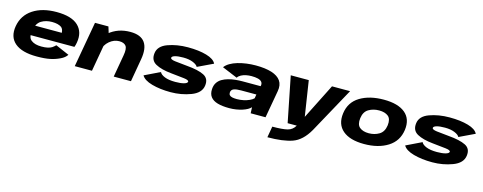

<svg xmlns="http://www.w3.org/2000/svg" viewBox="-30 -1382 6053 2404"><g transform="rotate(15 2996.5 -180.0)"><path d="M387.5 6.5 411.5 -129Q327 -129 281 -164.5Q233 -198 250 -292.5Q266.5 -388.5 325.5 -425Q385 -461 464 -461Q545 -461 587.5 -430.5Q614 -407.5 615.5 -361H242.5L220 -232H814Q824.5 -258.5 830 -293Q854.5 -432.5 767.5 -514.5Q681 -596 487.5 -596Q302 -596 182 -516.5Q62.5 -437.5 37 -293Q12.5 -148.5 104 -71Q195.5 6.5 387.5 6.5ZM411.5 -129 387.5 6.5Q494 6.5 559.5 -7.5Q624 -20.5 683.5 -49Q741.5 -76 767 -116.5L590.5 -193Q569 -172 547.5 -157.5Q525 -143.5 493.5 -136.5Q461 -129 411.5 -129Z M880.5 0H1103.5L1189.5 -490.5L1159 -589.5H985ZM1385.5 0H1609L1661 -299.5Q1686.5 -443.5 1633 -519Q1579.5 -594.5 1443.5 -594.5Q1283.5 -594.5 1170.2 -499.5Q1057 -404.5 1043.5 -330.5L1141 -272Q1154.5 -347.5 1213 -396.8Q1271.5 -446 1339 -446Q1401 -446 1426.8 -412.2Q1452.5 -378.5 1436 -288Z M2123 4.5Q2260 4.5 2383.8 -42Q2507.5 -88.5 2520.5 -187Q2533.5 -281 2458.2 -318.2Q2383 -355.5 2237 -367.5Q2143.5 -376 2080 -384Q2016.5 -392 2019.5 -415Q2021 -433.5 2059.8 -444.8Q2098.5 -456 2167 -456Q2241 -456 2292.2 -435Q2343.5 -414 2357.5 -386L2558 -481.5Q2531 -537.5 2431.2 -566.2Q2331.5 -595 2190.5 -595Q2048 -595 1931.2 -552.5Q1814.5 -510 1803 -416Q1790.5 -321 1865.5 -279.8Q1940.5 -238.5 2072 -226Q2171 -216 2238.2 -208.2Q2305.5 -200.5 2302 -178Q2299.5 -158.5 2257.2 -146.8Q2215 -135 2145.5 -135Q2060 -135 2008 -156.2Q1956 -177.5 1942.5 -208.5L1742 -111.5Q1773.5 -55 1879.2 -25.2Q1985 4.5 2123 4.5Z M2883 7.5Q2930 7.5 2973 0.5Q3016 -6.5 3052.2 -18.2Q3088.5 -30 3115.5 -45.2Q3142.5 -60.5 3157.5 -77.5L3161 0H3353.5L3416.5 -355Q3431.5 -437.5 3394.8 -490.5Q3358 -543.5 3275.2 -569.5Q3192.5 -595.5 3069 -595.5Q3009 -595.5 2949.5 -587.5Q2890 -579.5 2836.5 -563.8Q2783 -548 2741.8 -523.8Q2700.5 -499.5 2677 -467.5L2875.5 -385Q2890.5 -408.5 2918.8 -423.5Q2947 -438.5 2981.5 -445.5Q3016 -452.5 3052 -452.5Q3101 -452.5 3134.2 -444.2Q3167.5 -436 3183.2 -418.2Q3199 -400.5 3196 -372.5L3193.5 -360H2959Q2915.5 -360 2868 -355.2Q2820.5 -350.5 2776.2 -338.2Q2732 -326 2696.2 -304.8Q2660.5 -283.5 2639 -249.5Q2617.5 -215.5 2615 -168Q2611 -105.5 2640.8 -66.8Q2670.5 -28 2731.8 -10.2Q2793 7.5 2883 7.5ZM2947 -126.5Q2911 -126.5 2886.8 -132Q2862.5 -137.5 2851.2 -150.5Q2840 -163.5 2841.5 -185.5Q2842.5 -203.5 2852.2 -215.5Q2862 -227.5 2878.8 -233.8Q2895.5 -240 2918.5 -242.8Q2941.5 -245.5 2970.5 -245.5H3169L3160.5 -194.5Q3142 -175.5 3108 -160Q3074 -144.5 3032 -135.5Q2990 -126.5 2947 -126.5Z M3640 0H3968L4291.5 -589.5H4057L3827.5 -133.5H3826.5L3756 -589.5H3522.5ZM3440.5 235.5Q3641 235.5 3761.2 193.5Q3881.5 151.5 3968 0L3758.5 -0.5Q3724.5 59.5 3661.2 75.5Q3598 91.5 3465.5 91.5Z M4630 4.5Q4814 4.5 4936.8 -72.8Q5059.5 -150 5080 -298.5Q5099 -443 5006.2 -519.8Q4913.5 -596.5 4729.5 -596.5Q4544.5 -596.5 4421.5 -521.8Q4298.5 -447 4279 -298.5Q4260 -154 4352.8 -74.8Q4445.5 4.5 4630 4.5ZM4652 -141Q4577 -141 4534 -176Q4491 -211 4502 -297Q4513.5 -382 4572.5 -416.5Q4631.5 -451 4706.5 -451Q4782.5 -451 4825 -416.8Q4867.5 -382.5 4857 -297Q4845 -211.5 4786 -176.2Q4727 -141 4652 -141Z M5514.5 4.5Q5651.5 4.5 5775.2 -42Q5899 -88.5 5912 -187Q5925 -281 5849.8 -318.2Q5774.5 -355.5 5628.5 -367.5Q5535 -376 5471.5 -384Q5408 -392 5411 -415Q5412.5 -433.5 5451.2 -444.8Q5490 -456 5558.5 -456Q5632.5 -456 5683.8 -435Q5735 -414 5749 -386L5949.5 -481.5Q5922.5 -537.5 5822.8 -566.2Q5723 -595 5582 -595Q5439.5 -595 5322.8 -552.5Q5206 -510 5194.5 -416Q5182 -321 5257 -279.8Q5332 -238.5 5463.5 -226Q5562.5 -216 5629.8 -208.2Q5697 -200.5 5693.5 -178Q5691 -158.5 5648.8 -146.8Q5606.5 -135 5537 -135Q5451.5 -135 5399.5 -156.2Q5347.5 -177.5 5334 -208.5L5133.5 -111.5Q5165 -55 5270.8 -25.2Q5376.5 4.5 5514.5 4.5Z"/></g></svg>

Font: Anybody Expanded ExtraBold
Style: Italic
Weight: 800
Width: 7
Italic angle: -10°
Version: Version 1.113;gftools[0.9.25]